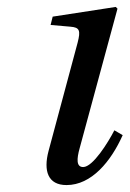

<svg xmlns="http://www.w3.org/2000/svg" viewBox="-20 -522 374 554"><path d="M120 -86C105 -29 118 12 172 12C244 12 300 -56 334 -132L310 -146C292 -111 248 -40 220 -40C200 -40 201 -63 210 -95L319 -497L314 -502L132 -474L126 -450L183 -445C210 -443 213 -434 204 -399Z"/></svg>

Font: Heuristica
Style: Italic
Weight: 400
Italic angle: -13°
Version: Version 1.0.1